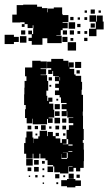

<svg xmlns="http://www.w3.org/2000/svg" viewBox="-81 -791 467 828"><path d="M25 -695H6V-694H-28V-728H-9V-769H19V-771H79V-762H100V-756H124V-738H126V-754H151V-759H187V-731H189V-726H214V-696H189V-693H211V-669H189V-661H181V-639H162V-637H185V-605H123V-626H102V-598H56V-614H42V-628H56V-643H41V-659H57V-644H62V-668H63V-682H60V-670H38V-687H25ZM310 -750H328V-732H310ZM284 -746H294V-736H284ZM344 -746H354V-736H344ZM362 -698H366V-664H335V-635H303V-667H332V-697H305V-725H333V-698H336V-724H362ZM222 -718H236V-704H222ZM283 -717H295V-705H283ZM254 -716H264V-706H254ZM215 -695H243V-667H215ZM310 -672V-690H328V-672ZM252 -688H266V-674H252ZM25 -675H13V-687H25ZM28 -642H10V-660H28ZM190 -642V-660H208V-642ZM220 -660H238V-642H220ZM253 -645V-657H265V-645ZM283 -657H295V-645H283ZM-61 -641H-21V-632H0V-610H-21V-601H-61ZM5 -635H33V-607H5ZM210 -610H188V-632H210ZM296 -614H282V-628H296ZM235 -627V-615H223V-627ZM247 -573H211V-609H247ZM276 -175H280V-146H281V-96H280V-67H265V-52H247V-67H236V-51H216V-71H232V-73H214V-43H178V-48H153V-73H148V-79H124V-100H115V-108H93V-128H89V-108H63V-128H60V-107H32V-128H23V-174H29V-198H33V-224H59V-198H63V-174H64V-193H84V-203H90V-227H122V-204H125V-222H147V-204H159V-194H179V-175H186V-191H206V-171H190V-169H213V-191H206V-231H216V-251H235V-260H215V-282H235V-284H209V-311H207V-290H185V-312H206V-320H185V-342H206V-347H182V-371H176V-381H156V-401H173V-412H157V-430H173V-441H156V-461H173V-463H148V-485H145V-472H127V-490H140V-497H122V-525H140V-537H192V-529H214V-504H215V-522H237V-500H219V-494H239V-470H245V-464H269V-438H273V-404H271V-382H277V-310H276V-292H277V-235H280V-187H276ZM94 -469V-467H122V-442H127V-400H119V-378H123V-356H127V-370H145V-352H131V-344H149V-318H153V-284H129V-281H146V-261H126V-278H122V-255H60V-279H58V-259H34V-282H27V-320H30V-338H23V-384H24V-413H25V-442H33V-462H27V-500H58V-529H94V-526H121V-496H94V-493H118V-469ZM243 -524H269V-498H243ZM263 -488V-474H249V-488ZM129 -458H143V-444H129ZM176 -444H178V-458H176ZM140 -425V-417H132V-425ZM162 -357V-365H170V-357ZM177 -320H155V-342H177ZM176 -311V-291H156V-311ZM178 -259H154V-283H178ZM187 -280H205V-262H187ZM116 -251V-231H96V-251ZM54 -249V-233H38V-249ZM174 -249V-233H158V-249ZM188 -249H204V-233H188ZM69 -248H83V-234H69ZM141 -246V-236H131V-246ZM159 -218H173V-204H159ZM201 -216V-206H191V-216ZM80 -215V-207H72V-215ZM214 -163H232V-168H214ZM231 -136V-139H214V-136ZM211 -109V-133H190V-132H207V-110H185V-127H184V-106H208V-109ZM60 -77H32V-105H60ZM86 -81H66V-101H86ZM112 -85H100V-97H112ZM148 -49H124V-73H148ZM86 -51H66V-71H86ZM54 -53H38V-69H54ZM110 -57H102V-65H110ZM215 -20V-42H237V-20ZM175 -22H157V-40H175ZM249 -24V-38H263V-24ZM81 -26H71V-36H81ZM110 -27H102V-35H110ZM192 -27V-35H200V-27ZM49 -28H43V-34H49ZM208 -19H244V-13H268V11H244V17H208V12H183V-14H208ZM170 3H162V-5H170ZM109 2H103V-4H109Z"/></svg>

Font: Rubik-Storm
Style: Regular
Weight: 400
Designer: NaN (generative design), Hubert & Fischer (Rubik source font outlines)
Foundry: NaN, Hubert & Fischer
Version: Version 1.000